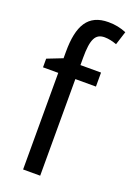

<svg xmlns="http://www.w3.org/2000/svg" viewBox="-147 -820 603 876"><g transform="rotate(20 154.5 -382.5)"><path d="M268 -469V-537H168V-573C168 -662 184 -694 229 -694C249 -694 269 -689 288 -682L309 -748C282 -759 255 -765 222 -765C123 -765 85 -699 85 -571V-540L11 -511V-469H85V0H168V-469Z"/></g></svg>

Font: Noto Sans Malayalam Condensed
Style: Regular
Weight: 400
Width: 3
Designer: Jelle Bosma - Monotype Design Team
Foundry: Monotype Imaging Inc.
Version: Version 2.104